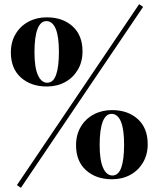

<svg xmlns="http://www.w3.org/2000/svg" viewBox="-20 -844 759 919"><path d="M204 -761Q280 -761 327.5 -718Q375 -675 375 -598Q375 -548 352.5 -510Q330 -472 291.5 -451Q253 -430 204 -430Q128 -430 80 -473Q32 -516 32 -593Q32 -643 54.5 -681Q77 -719 116 -740Q155 -761 204 -761ZM514 -299Q486 -299 471.5 -261Q457 -223 457 -150Q457 -77 473.5 -40.5Q490 -4 518 -4Q547 -4 560.5 -42Q574 -80 574 -152Q574 -226 558.5 -262.5Q543 -299 514 -299ZM516 -317Q592 -317 639.5 -274Q687 -231 687 -154Q687 -104 664.5 -66Q642 -28 603.5 -7Q565 14 516 14Q440 14 392 -29Q344 -72 344 -149Q344 -199 366.5 -237Q389 -275 428 -296Q467 -317 516 -317ZM202 -743Q174 -743 159.5 -705Q145 -667 145 -594Q145 -521 161.5 -484.5Q178 -448 206 -448Q235 -448 248.5 -486Q262 -524 262 -596Q262 -670 246.5 -706.5Q231 -743 202 -743ZM646 -824 665 -811 80 55 61 42Z"/></svg>

Font: Playfair Display Black
Style: Regular
Weight: 900
Designer: Claus Eggers Sørensen
Foundry: Claus Eggers Sørensen
Version: Version 1.203